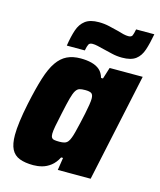

<svg xmlns="http://www.w3.org/2000/svg" viewBox="-109 -789 728 875"><g transform="rotate(15 255.0 -351.5)"><path d="M131 8Q92 8 66 -2Q40 -12 27.5 -36.5Q15 -61 15 -104Q15 -131 20 -169Q25 -207 35 -255Q51 -331 67 -382Q83 -433 103.5 -462.5Q124 -492 151 -505Q178 -518 215 -518Q244 -518 267 -512Q290 -506 305 -493Q320 -480 327 -456H336L353 -510H509L400 0H245L254 -59H245Q231 -32 212 -17.5Q193 -3 172.5 2.5Q152 8 131 8ZM218 -126Q232 -126 241.5 -128.5Q251 -131 257.5 -138.5Q264 -146 269 -160Q273 -170 278 -189.5Q283 -209 288.5 -233Q294 -257 299 -280.5Q304 -304 307 -323.5Q310 -343 310 -353Q310 -372 301.5 -378Q293 -384 272 -384Q255 -384 245 -381Q235 -378 227.5 -366Q220 -354 213 -328Q206 -302 196 -255Q187 -214 182.5 -190Q178 -166 178 -153Q178 -141 182 -135Q186 -129 195 -127.5Q204 -126 218 -126ZM138 -558Q145 -603 155.5 -634Q166 -665 188.5 -682Q211 -699 252 -699Q278 -699 301.5 -693.5Q325 -688 345 -683Q361 -678 374 -675Q387 -672 397 -672Q412 -672 416 -681Q420 -690 424 -711H510Q502 -667 491.5 -635Q481 -603 459 -586.5Q437 -570 395 -570Q370 -570 347 -575.5Q324 -581 303 -586Q287 -590 274 -593Q261 -596 250 -596Q236 -596 231.5 -587.5Q227 -579 223 -558Z"/></g></svg>

Font: Saira SemiCondensed ExtraBold
Style: Italic
Weight: 800
Width: 4
Italic angle: -12°
Designer: Hector Gatti with collaboration of the Omnibus-Type team
Foundry: Omnibus-Type
Version: Version 1.101